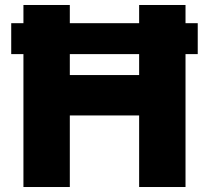

<svg xmlns="http://www.w3.org/2000/svg" viewBox="-20 -750 838 770"><path d="M25 -657H74V-730H260V-657H538V-730H724V-657H773V-533H724V0H538V-287H260V0H74V-533H25ZM538 -449V-533H260V-449Z"/></svg>

Font: Sora-SIA ExtraBold
Style: Regular
Weight: 800
Designer: Jonathan Barnbrook, Julián Moncada
Foundry: Barnbrook Fonts
Version: Version 2.000